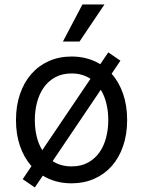

<svg xmlns="http://www.w3.org/2000/svg" viewBox="-20 -804 637 854"><path d="M81 -7.1 120 -65Q87 -102.3 69.1 -154.1Q51.1 -206 51.1 -269.9Q51.1 -333.8 69.1 -386Q87 -438.2 119.5 -475.1Q152 -512.1 197.4 -532.3Q242.9 -552.6 298.3 -552.6Q334.9 -552.6 366.8 -543.9Q398.8 -535.2 426.1 -518.5L461.6 -571L515.6 -534.1L476.6 -476.2Q509.6 -438.6 527.5 -386.7Q545.5 -334.9 545.5 -269.9Q545.5 -206.7 527.7 -154.7Q509.9 -102.6 477.5 -65.9Q445 -29.1 399.3 -8.9Q353.7 11.4 298.3 11.4Q261.7 11.4 229.8 2.7Q197.8 -6 170.5 -22.7L134.9 29.8ZM298.3 -63.9Q340.6 -63.9 371.3 -80.8Q402 -97.7 422.1 -125.9Q442.1 -154.1 451.9 -191.6Q461.6 -229 461.6 -269.9Q461.6 -307.5 453.5 -342.3Q445.3 -377.1 428.3 -404.8L214.1 -87.4Q231.2 -76 252.1 -70Q273.1 -63.9 298.3 -63.9ZM382.5 -453.5Q365.4 -464.8 344.5 -471.1Q323.5 -477.3 298.3 -477.3Q256.4 -477.3 225.5 -460.2Q194.6 -443.2 174.5 -414.6Q154.5 -386 144.7 -348.5Q134.9 -311.1 134.9 -269.9Q134.9 -232.2 142.9 -198Q150.9 -163.7 168 -136ZM346.6 -784.1H444.6L333.8 -619.3H259.9Z"/></svg>

Font: Fast_Sans-Dotted
Style: Regular
Weight: 400
Version: Version 3.018